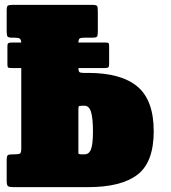

<svg xmlns="http://www.w3.org/2000/svg" viewBox="-20 -770 705 790"><path d="M39.5 -135Q57 -135 62.2 -138.2Q67.5 -141.5 67.5 -159V-490H26.5Q15.5 -490 13 -492.8Q10.5 -495.5 10.5 -505V-581Q10.5 -589.5 14.2 -592.2Q18 -595 27.5 -595H67.5Q66.5 -607.5 61.2 -611.2Q56 -615 38.5 -615H30.5Q15 -615 11.2 -619.5Q7.5 -624 7.5 -640V-727Q7.5 -743 12 -746.5Q16.5 -750 31.5 -750H359.5Q377 -750 379.8 -744.8Q382.5 -739.5 382.5 -722V-640Q382.5 -624.5 379.5 -619.8Q376.5 -615 360.5 -615H328.5Q313 -615 308 -611.8Q303 -608.5 302.5 -595H413.5Q424 -595 426.5 -592.5Q429 -590 429 -581V-506.5Q429 -497.5 426.5 -493.8Q424 -490 412 -490H302.5Q303 -477.5 306.5 -473.8Q310 -470 324.5 -470H342.5Q478.5 -470 545.5 -413.8Q612.5 -357.5 612.5 -230Q612.5 -102.5 545.5 -51.2Q478.5 0 342.5 0H35.5Q18.5 0 13 -4Q7.5 -8 7.5 -26V-111Q7.5 -128.5 12.5 -131.8Q17.5 -135 34.5 -135ZM318.5 -335Q304.5 -335 303.5 -331.2Q302.5 -327.5 302.5 -313V-157Q302.5 -144 302.5 -139.5Q302.5 -135 315.5 -135H327.5Q347 -135 354.8 -156.8Q362.5 -178.5 362.5 -230Q362.5 -282 354.8 -308.5Q347 -335 327.5 -335Z"/></svg>

Font: Besley* Condensed Fatface
Style: Regular
Weight: 900
Width: 3
Designer: Owen Earl
Foundry: indestructible type*
Version: Version 3.000; ttfautohint (v1.8.3)